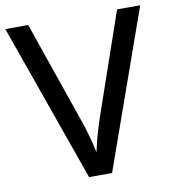

<svg xmlns="http://www.w3.org/2000/svg" viewBox="-81 -785 771 855"><g transform="rotate(-10 305.0 -357.0)"><path d="M609.9 -713.9 356.9 0H252.9L0 -713.9H103.5L262.2 -254.9Q271 -231 278.8 -204.3Q286.6 -177.7 293.5 -151.4Q300.3 -125 304.7 -103Q309.1 -125 315.7 -151.4Q322.3 -177.7 330.6 -204.8Q338.9 -231.9 347.2 -256.3L505.4 -713.9Z"/></g></svg>

Font: Open Sans Medium
Style: Regular
Weight: 500
Designer: Monotype Design Team
Foundry: Monotype Imaging Inc.
Version: Version 3.000